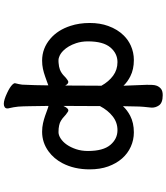

<svg xmlns="http://www.w3.org/2000/svg" viewBox="49 -758 901 1040"><g transform="rotate(-90 500.0 -238.5)"><path d="M432.1 -649.4Q432.1 -659.2 439.2 -664.1Q446.3 -668.9 457 -668.9Q478 -668.9 516.1 -650.9Q546.9 -636.7 561.5 -622.1L567.4 -614.3Q568.8 -611.8 568.8 -609.9Q568.8 -607.9 568.4 -606.4Q565.9 -599.1 564 -587.4L561 -569.8Q559.6 -547.4 558.3 -498.5Q557.1 -449.7 557.1 -427.7Q565.9 -430.7 578.4 -435.5Q590.8 -440.4 604.5 -444.8Q626.5 -452.6 647 -457Q667.5 -461.4 691.4 -461.4Q757.8 -461.4 810.1 -416.5Q857.4 -376 879.4 -307.6Q895 -260.7 895 -203.1Q895 -147.5 878.9 -103.5Q860.4 -52.2 826.7 -18.6Q802.7 5.4 772.5 19Q735.4 35.6 694.3 35.6Q644 35.6 606.4 16.6Q576.2 1.5 555.2 -20.5L560.1 105.5Q560.1 120.1 559.6 134.8Q559.1 149.4 554.7 160.6Q548.3 175.3 536.9 183.6Q525.4 191.9 503.9 191.9Q461.9 191.9 448.2 170.9Q436.5 153.8 436.5 133.3Q436.5 129.9 437 126.5L440.9 88.4Q442.9 64.9 442.9 43.5Q442.9 7.8 444.3 -23.4Q423.3 -0.5 392.6 15.6Q354 35.6 302.7 35.6Q261.7 35.6 224.9 19Q188 2.4 160.9 -28.6Q133.8 -59.6 117.9 -103.5Q102.1 -147.5 102.1 -204.1Q102.1 -287.6 135.7 -351.6Q160.2 -397.9 199.2 -426.3Q247.1 -461.4 305.7 -461.4Q330.6 -461.4 352.1 -456.5Q373.5 -451.7 392.3 -445.1Q411.1 -438.5 424.1 -433.6Q437 -428.7 445.8 -426.8L444.3 -526.9Q443.8 -566.9 441.9 -591.3Q439.9 -605 438.5 -616Q437 -627 434.1 -637.2Q432.1 -644 432.1 -649.4ZM201.7 -212.9Q201.7 -130.9 234.4 -92Q267.1 -53.2 314.5 -53.2Q356.4 -53.2 389.2 -79.1Q421.9 -104.5 444.8 -147.9L445.8 -346.2Q438 -329.6 431.2 -323.7Q426.3 -319.3 421.9 -319.3Q416.5 -319.3 412.1 -323.2Q410.6 -324.7 405.3 -328.1Q398.9 -332 391.8 -338.9Q384.8 -345.7 378.4 -350.6Q372.1 -355.5 366 -359.1Q359.9 -362.8 354 -365.2Q348.1 -367.7 340.3 -369.1Q325.2 -372.6 303.7 -372.6Q287.6 -372.6 270 -361.3Q231.4 -336.4 211.4 -277.3Q201.7 -248 201.7 -212.9ZM584.5 -322.8Q577.6 -319.3 576.4 -319.3Q575.2 -319.3 573.7 -319.8Q564.5 -320.8 556.2 -336.4L555.2 -140.1Q577.6 -100.1 609.6 -76.7Q641.6 -53.2 683.1 -53.2Q730 -53.2 762.7 -91.8Q795.4 -130.9 795.4 -212.9Q795.4 -248 785.6 -277.3Q771 -320.8 745.1 -346.7Q728 -363.8 709.5 -369.6Q701.2 -372.6 695.3 -372.6Q689.5 -372.6 685.5 -372.6Q681.6 -372.6 678.2 -372.1Q657.7 -370.6 643.1 -365.2Q622.6 -357.4 605.5 -339.8Q597.2 -331.5 591.8 -328.1Q586.4 -324.7 584.5 -322.8Z"/></g></svg>

Font: Bakudai
Style: Medium
Weight: 500
Version: Version 1.48